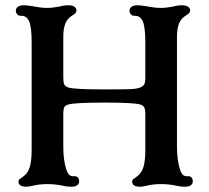

<svg xmlns="http://www.w3.org/2000/svg" viewBox="-20 -698 791 728"><path d="M50 -10Q50 -15 53.5 -18Q57 -21 62 -24Q66 -27 71 -31Q76 -35 80 -40Q91 -53 95.5 -75Q100 -97 100 -130V-538Q100 -596 90 -618Q80 -639 60 -638H58Q50 -638 45 -644Q40 -650 40 -658Q40 -666 47.5 -672Q55 -678 70 -678Q82 -678 106 -674Q117 -672 130.5 -670Q144 -668 159 -668Q178 -668 205 -673Q222 -678 240 -678Q254 -678 262 -672.5Q270 -667 270 -658Q270 -653 266.5 -649Q263 -645 258 -642Q248 -636 240 -628Q220 -608 220 -558V-404Q220 -386 223.5 -378Q227 -370 240 -366Q262 -359 376 -359Q448 -359 473 -360Q498 -361 511 -366Q523 -371 527 -378.5Q531 -386 531 -404V-538Q531 -596 521 -618Q511 -639 491 -638H489Q481 -638 476 -644Q471 -650 471 -658Q471 -666 478.5 -672Q486 -678 501 -678Q513 -678 537 -674Q548 -672 561.5 -670Q575 -668 590 -668Q609 -668 636 -673Q653 -678 671 -678Q685 -678 693 -672.5Q701 -667 701 -658Q701 -653 697.5 -649Q694 -645 689 -642Q679 -636 671 -628Q651 -608 651 -558V-140Q651 -95 661 -60Q666 -43 672.5 -36Q679 -29 691 -30H693Q702 -30 706.5 -24.5Q711 -19 711 -10Q711 -1 703.5 4.5Q696 10 681 10Q672 10 664 9Q656 8 648 6Q620 0 590 0Q561 0 537 6Q519 10 511 10Q481 10 481 -10Q481 -15 484.5 -18Q488 -21 493 -24Q497 -27 502 -31Q507 -35 511 -40Q522 -53 526.5 -75Q531 -97 531 -130V-264Q531 -284 526.5 -291.5Q522 -299 511 -302Q486 -309 376 -309Q265 -309 240 -302Q228 -299 224 -292Q220 -285 220 -264V-140Q220 -95 230 -60Q235 -43 241.5 -36Q248 -29 260 -30H262Q271 -30 275.5 -24.5Q280 -19 280 -10Q280 -1 272.5 4.5Q265 10 250 10Q241 10 233 9Q225 8 217 6Q189 0 159 0Q130 0 106 6Q88 10 80 10Q50 10 50 -10Z"/></svg>

Font: Raigarh
Style: Regular
Weight: 400
Designer: jaikishan Patel
Foundry: MagicType
Version: Version 1.000;FEAKit 1.0